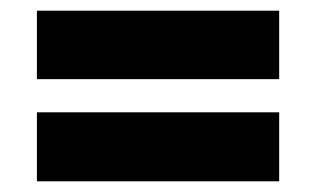

<svg xmlns="http://www.w3.org/2000/svg" viewBox="-20 -502 590 359"><path d="M49 -482V-354H502V-482ZM49 -292V-163H502V-292Z"/></svg>

Font: Noto Sans Devanagari UI SemiCondensed Black
Style: Regular
Weight: 900
Width: 4
Designer: Jelle Bosma - Monotype Design Team
Foundry: Monotype Imaging Inc.
Version: Version 2.004